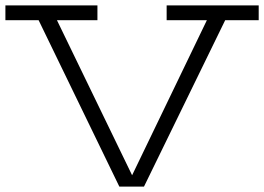

<svg xmlns="http://www.w3.org/2000/svg" viewBox="-40 -691 978 711"><path d="M-20 -670.9H320.8V-616.2H170.9L449.2 -42L726.1 -616.2H577.1V-670.9H918V-616.2H793.9L493.2 0H401.9L103 -616.2H-20Z"/></svg>

Font: Stint Ultra Expanded
Style: Regular
Weight: 400
Width: 7
Designer: Astigmatic (AOETI)
Foundry: Astigmatic (AOETI)
Version: Version 1.000